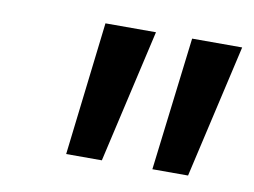

<svg xmlns="http://www.w3.org/2000/svg" viewBox="-45 -728 540 408"><g transform="rotate(10 225.5 -524.0)"><path d="M119 -380 153 -668H262L196 -380ZM305 -380 340 -668H448L382 -380Z"/></g></svg>

Font: Celebes SemiBold
Style: Italic
Weight: 600
Italic angle: -10°
Designer: Anugrah Pasau
Foundry: Lafontype
Version: Version 1.000; ttfautohint (v1.8.4)